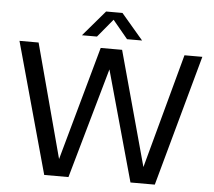

<svg xmlns="http://www.w3.org/2000/svg" viewBox="-61 -1014 1203 1081"><g transform="rotate(5 540.5 -473.5)"><path d="M956 -740H1057L853 0H715.5L542 -624L365 0H228L23.5 -740H131.5L303.5 -96.5L482.5 -740H603.5L780.5 -93ZM711 -802H626L541 -904.5L456 -802H371L495 -947H587.5Z"/></g></svg>

Font: Encode Sans Medium
Style: Regular
Weight: 500
Designer: Multiple Designers
Foundry: Impallari Type
Version: Version 2.000